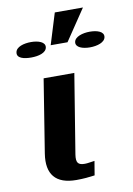

<svg xmlns="http://www.w3.org/2000/svg" viewBox="-93 -904 669 967"><g transform="rotate(-10 241.0 -420.0)"><path d="M32 -680C27 -651 63 -642 101 -642C138 -642 178 -652 182 -680C186 -707 150 -719 113 -719C76 -719 36 -708 32 -680ZM84 -153C68 -50 112 5 218 5C255 5 283 2 312 -2L324 -74L296 -70C289 -69 282 -68 274 -68C239 -68 229 -81 235 -122L301 -528H144ZM208 -686H294L401 -845H257ZM332 -680C328 -653 364 -641 401 -641C439 -641 478 -653 482 -680C486 -708 450 -719 413 -719C377 -719 336 -707 332 -680Z"/></g></svg>

Font: Aerodynamic
Style: BdObl
Weight: 500
Designer: Google
Version: Version 2.000980; 2014